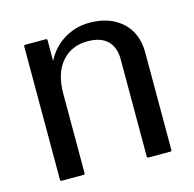

<svg xmlns="http://www.w3.org/2000/svg" viewBox="-85 -629 725 716"><g transform="rotate(-15 277.5 -271.0)"><path d="M67.5 -525H147.5Q152.5 -525 152.5 -520V-439.5Q175.5 -486.5 220.2 -514.5Q265 -542.5 320 -542.5Q397.5 -542.5 445 -499.5Q492.5 -456.5 492.5 -381.5V-5Q492.5 0 487.5 0H402.5Q397.5 0 397.5 -5V-381.5Q397.5 -426.5 372 -452Q346.5 -477.5 295 -477.5Q232.5 -477.5 195 -434Q157.5 -390.5 157.5 -311.5V-5Q157.5 0 152.5 0H67.5Q62.5 0 62.5 -5V-520Q62.5 -525 67.5 -525Z"/></g></svg>

Font: MFEK Sans
Style: Regular
Weight: 400
Designer: Owen Earl
Foundry: indestructible type*
Version: Version 0.001; ttfautohint (v1.8.4.7-5d5b)